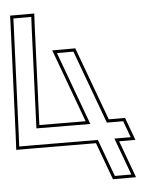

<svg xmlns="http://www.w3.org/2000/svg" viewBox="-152 -843 763 928"><g transform="rotate(-5 230.0 -379.5)"><path d="M-54.4 -755 -53.6 -780H33.4L30.6 -725L11.1 -241L272.6 -239.6L156.3 -555L141.6 -595H221.6L236.3 -555L352.8 -239.2L391.9 -239H431.9L461.4 -159H421.4L382.3 -159.2L434 -19L448.7 21H368.7L354 -19L302.2 -159.5L-19.4 -161H-59.4H-79.4L-76.7 -216ZM-69.4 -755.5 -91.6 -216.7 -95.1 -146 -19.4 -146 291.7 -144.6 358.3 36H470.3L403.9 -144.1L421.4 -144H482.9L442.3 -254L391.9 -254L363.3 -254.2L232 -610H120.1L251.1 -254.7L26.7 -255.9L45.6 -724.3L49.1 -795H-68.2Z"/></g></svg>

Font: Nordica Plus
Style: NordicaClassicLightOpOblOl
Weight: 300
Version: Version 1.01